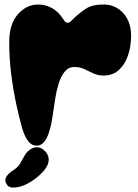

<svg xmlns="http://www.w3.org/2000/svg" viewBox="-20 -634 616 854"><path d="M143 14Q121 14 105.5 -6Q90 -26 79 -62Q66 -108 52.5 -170Q39 -232 30 -303Q21 -374 21 -447Q21 -527 59.5 -570.5Q98 -614 150 -614Q181 -614 209.5 -599Q238 -584 259 -552Q264 -544 268.5 -538.5Q273 -533 281 -533Q289 -533 294.5 -539Q300 -545 311 -555Q337 -579 364 -596.5Q391 -614 440 -614Q493 -614 528 -576Q563 -538 563 -474Q563 -427 549 -386.5Q535 -346 508 -322Q481 -298 441 -298Q416 -298 395.5 -307.5Q375 -317 355.5 -326.5Q336 -336 311 -336Q285 -336 268 -315.5Q251 -295 241 -262.5Q231 -230 225 -192Q219 -154 214 -118Q209 -82 201 -56Q193 -25 178.5 -5.5Q164 14 143 14ZM66 197Q49 201 33.5 200Q18 199 10 186Q-1 170 7 154.5Q15 139 35 126Q59 111 69.5 93.5Q80 76 88.5 59.5Q97 43 113 32Q128 20 146.5 21Q165 22 181 39Q201 61 195.5 87Q190 113 162 139Q142 159 116 175Q90 191 66 197Z"/></svg>

Font: Matemasie
Style: Regular
Weight: 400
Designer: Adam Yeo
Version: Version 1.001; ttfautohint (v1.8.4.7-5d5b)